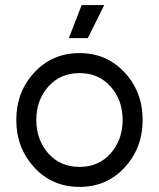

<svg xmlns="http://www.w3.org/2000/svg" viewBox="-20 -720 622 752"><path d="M291.7 -512Q184.3 -512 114.2 -435.8Q43.8 -359.8 43.8 -250Q43.8 -141 114.2 -64.2Q184.3 12 291.7 12Q398.2 12 468.3 -64.2Q538.7 -141 538.7 -250Q538.7 -359.8 468.3 -435.8Q398.2 -512 291.7 -512ZM291.7 -433.7Q366.3 -433.7 413.3 -380.8Q460.3 -328 460.3 -250Q460.3 -172.8 413.3 -119.2Q366.3 -66.3 291.7 -66.3Q216.2 -66.3 169.2 -119.2Q122.2 -172.8 122.2 -250Q122.2 -328 169.2 -380.8Q216.2 -433.7 291.7 -433.7ZM249.7 -570.7H324L388.3 -700.2H299.8Z"/></svg>

Font: Unageo Variable
Style: Regular
Weight: 300
Designer: Richard Sepsi
Foundry: Richard Sepsi
Version: Version 2.200